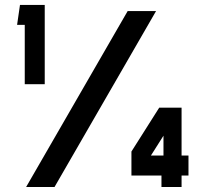

<svg xmlns="http://www.w3.org/2000/svg" viewBox="-20 -744 842 764"><path d="M78.5 -409V-645H48L59.5 -724.5H158V-409ZM84 0 488 -700H601L197 0ZM622.5 0V-45.5H503V-141L613.5 -315.5H702.5V-125H730V-45.5H702.5V0ZM580.5 -125H630.5V-204Z"/></svg>

Font: Urbanist ExtraBold
Style: Regular
Weight: 800
Designer: Corey Hu
Foundry: Corey Hu
Version: Version 1.330; ttfautohint (v1.8.4.7-5d5b)